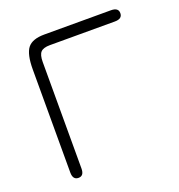

<svg xmlns="http://www.w3.org/2000/svg" viewBox="-119 -738 790 847"><g transform="rotate(-20 275.5 -315.0)"><path d="M107 8.5C107 8.5 107 8.5 107 8.5C89.5 8.5 80.5 -3 80.5 -26C80.5 -26 80.5 -26 80.5 -26C80.5 -26 80.5 -510 80.5 -510C80.5 -557.5 88 -591 102.5 -609.5C117 -628 143 -637.5 181 -637.5C181 -637.5 181 -637.5 181 -637.5C181 -637.5 493.5 -637.5 493.5 -637.5C517 -637.5 528.5 -629 528.5 -611.5C528.5 -611.5 528.5 -611.5 528.5 -611.5C528.5 -594 517 -585 493.5 -585C493.5 -585 493.5 -585 493.5 -585C493.5 -585 188 -585 188 -585C167.5 -585 153 -580.5 145 -572C137 -563.5 133 -548 133 -526C133 -526 133 -526 133 -526C133 -526 133 -26 133 -26C133 -3 124.5 8.5 107 8.5Z"/></g></svg>

Font: Jura-Fortis-Regular
Style: Regular
Weight: 500
Designer: Daniel Johnson, Alexei Vanyashin, Mirko Velimirovic
Foundry: Daniel Johnson
Version: ""